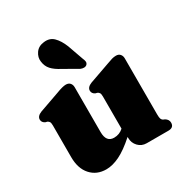

<svg xmlns="http://www.w3.org/2000/svg" viewBox="-172 -863 963 1008"><g transform="rotate(-30 310.0 -358.5)"><path d="M56 -135V-327Q56 -343 52 -349.2Q48 -355.5 40.5 -359L30 -361.5Q11.5 -370.5 11.5 -388Q11.5 -409 40.5 -420.5L163.5 -464Q202.5 -479 221.5 -479Q238 -479 246.8 -469Q255.5 -459 255.5 -443.5V-172Q255.5 -110.5 303 -110.5Q335.5 -110.5 359.5 -132.5V-327Q359.5 -343 355.5 -349.2Q351.5 -355.5 344 -359L333.5 -361.5Q315 -370.5 315 -388Q315 -409 344 -420.5L467 -464Q488 -472 500.5 -475.5Q513 -479 525.5 -479Q541.5 -479 550.2 -469Q559 -459 559 -443.5V-104.5Q559 -84.5 562 -76.8Q565 -69 571.5 -65L582 -60.5Q601 -49 601 -30Q601 0 567.5 0H436Q406 0 385.8 -21.2Q365.5 -42.5 365.5 -73V-79Q309.5 -29 266 -8Q222.5 13 185 13Q127 13 91.5 -26.5Q56 -66 56 -135ZM333.5 -646.5 367 -552Q372 -541.5 373.2 -532.2Q374.5 -523 367.5 -515Q361 -508.5 350.2 -508.2Q339.5 -508 329.5 -512.5L244.5 -561Q209.5 -579 191 -599.2Q172.5 -619.5 169 -649.5Q165 -676 182 -700.8Q199 -725.5 233 -729.5Q270 -734.5 293.5 -711.2Q317 -688 333.5 -646.5Z"/></g></svg>

Font: Fraunces 72pt Soft Black
Style: Regular
Weight: 900
Version: Version 1.000;[b76b70a41]